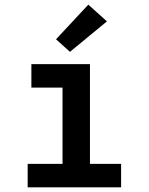

<svg xmlns="http://www.w3.org/2000/svg" viewBox="-20 -806 640 826"><path d="M99 0V-101H249V-429H115V-530H367V-101H501V0ZM281 -583 221 -637 360 -786 440 -714Z"/></svg>

Font: Iosevka Curly Slab Extended
Style: Bold
Weight: 700
Width: 7
Monospace: yes
Designer: Belleve Invis
Foundry: Belleve Invis
Version: Version 11.1.0; ttfautohint (v1.8.3)